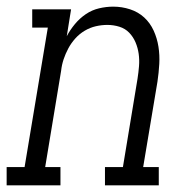

<svg xmlns="http://www.w3.org/2000/svg" viewBox="-50 -558 570 578"><path d="M-30 0V-55H24L94 -475H47V-530H164L151 -449Q161 -468 175.5 -485.5Q190 -503 208.5 -515.5Q227 -528 248.5 -533Q270 -538 291 -538Q317 -538 341.5 -530Q366 -522 384 -505.5Q402 -489 412.5 -466Q423 -443 427 -417.5Q431 -392 429.5 -365.5Q428 -339 424 -312L381 -55H428V0H266V-55H320L364 -321Q367 -340 368.5 -359Q370 -378 367.5 -396Q365 -414 358 -430.5Q351 -447 339 -459.5Q327 -472 309.5 -477.5Q292 -483 273 -483Q256 -483 238.5 -479Q221 -475 205 -465.5Q189 -456 176.5 -442Q164 -428 155.5 -412Q147 -396 141.5 -379.5Q136 -363 134 -345L86 -55H132V0Z"/></svg>

Font: Iosevka Slab Light Oblique
Style: Regular
Weight: 300
Italic angle: -9°
Monospace: yes
Designer: Belleve Invis
Foundry: Belleve Invis
Version: Version 11.1.1; ttfautohint (v1.8.3)